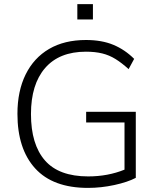

<svg xmlns="http://www.w3.org/2000/svg" viewBox="-20 -908 767 936"><path d="M409 8Q238 8 151.5 -87Q65 -182 65 -353Q65 -464 105 -545Q145 -626 219.5 -669.5Q294 -713 399 -713Q476 -713 532.5 -689.5Q589 -666 634 -621L607 -571Q574 -601 543.5 -620Q513 -639 478.5 -647.5Q444 -656 399 -656Q269 -656 200 -576.5Q131 -497 131 -352Q131 -204 199 -126Q267 -48 410 -48Q506 -48 587 -81V-311H400V-363H642V-41Q602 -20 537.5 -6Q473 8 409 8ZM357 -813V-888H433V-813Z"/></svg>

Font: Mulish Light
Style: Regular
Weight: 300
Designer: Vernon Adams
Foundry: Vernon Adams
Version: Version 3.603; ttfautohint (v1.8.3)